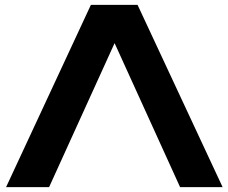

<svg xmlns="http://www.w3.org/2000/svg" viewBox="-20 -770 940 790"><path d="M5 0 354 -750H546L896 0H721L414 -675H489L182 0Z"/></svg>

Font: Unbounded Medium
Style: Regular
Weight: 500
Designer: Luke Prowse, Jean-Baptiste Morizot, Fátima Lázaro, Florian Runge
Foundry: NaN
Version: Version 1.700